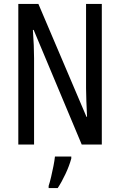

<svg xmlns="http://www.w3.org/2000/svg" viewBox="-20 -734 609 975"><path d="M497 0H395L151 -582H147Q153 -500 153 -438V0H73V-714H175L419 -141H422Q420 -185 418.5 -221.5Q417 -258 417 -286V-714H497ZM342 71Q332 108 312.5 149.5Q293 191 273 221H227V210Q233 192 239.5 164.5Q246 137 251.5 109Q257 81 259 61H342Z"/></svg>

Font: Noto Sans Gurmukhi ExtraCondensed
Style: Regular
Weight: 400
Width: 2
Designer: Jelle Bosma - Monotype Design Team
Foundry: Monotype Imaging Inc.
Version: Version 2.004; ttfautohint (v1.8.4.7-5d5b)